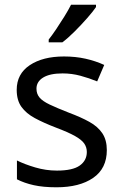

<svg xmlns="http://www.w3.org/2000/svg" viewBox="-20 -786 519 816"><path d="M434 -148Q434 -70 376 -30Q318 10 220 10Q164 10 123.5 1Q83 -8 52 -24V-104Q84 -88 129.5 -74.5Q175 -61 222 -61Q289 -61 319 -82.5Q349 -104 349 -140Q349 -160 338 -176Q327 -192 298.5 -208Q270 -224 217 -244Q165 -264 128 -284Q91 -304 71 -332Q51 -360 51 -404Q51 -472 106.5 -509Q162 -546 252 -546Q301 -546 343.5 -536.5Q386 -527 423 -510L393 -440Q359 -454 322 -464Q285 -474 246 -474Q192 -474 163.5 -456.5Q135 -439 135 -409Q135 -387 148 -371.5Q161 -356 191.5 -341.5Q222 -327 273 -307Q324 -288 360 -268Q396 -248 415 -219.5Q434 -191 434 -148ZM388 -756Q376 -738 351 -709.5Q326 -681 297.5 -652.5Q269 -624 245 -606H187V-618Q202 -637 219.5 -663Q237 -689 254 -716.5Q271 -744 282 -766H388Z"/></svg>

Font: Noto Sans Avestan
Style: Regular
Weight: 400
Designer: Monotype Design Team
Foundry: Monotype Imaging Inc.
Version: Version 2.003; ttfautohint (v1.8.4.7-5d5b)